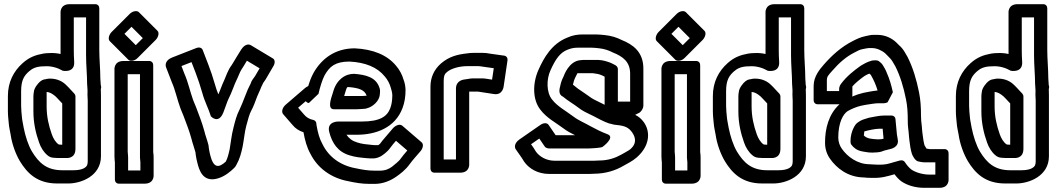

<svg xmlns="http://www.w3.org/2000/svg" viewBox="-20 -815 5098 926"><path d="M403.1 -329.7 403.1 -36.7C403.1 -28.7 401.8 -22.8 400.3 -18.9C397 -10.3 382.4 6.1 334.3 6.1H280.3C203.6 6.1 166.3 -31.4 134.1 -84.3C116.1 -114.7 102.5 -157.9 94.5 -197.5C91.4 -218.5 86.9 -233.4 85.8 -249.3C84.2 -268.3 81.9 -285.2 81.9 -304.3V-376.3C81.9 -429.6 97.7 -451.1 120.3 -471.1C135.3 -484.5 155.5 -495.1 191.7 -495.1C192.4 -495.1 193.4 -495.2 193.9 -495.2C228.2 -497.9 259.2 -487.4 283.1 -473.7C283.1 -473.7 341.5 -461.7 337.8 -517C336.5 -536.5 335.9 -554.9 335.9 -572.3V-731.1H395.1V-547.7C395.1 -501.8 400.1 -453.7 400.1 -411.7C400.1 -411.2 400.2 -410.4 400.2 -410L402.1 -380.9L402.1 -373.7C402.1 -372.9 402.2 -372 402.2 -371.3C401 -357.2 403.1 -341.9 403.1 -329.7ZM466.9 -61.3V-354.3C466.9 -364.1 466.7 -374.2 466.2 -385.3C468.1 -391.9 469 -396.9 465.9 -404.9V-406.3C465.9 -406.7 465.8 -407.5 465.8 -408L463.9 -437.1C463.8 -482.5 458.9 -530.5 458.9 -572.3V-775.3C458.9 -786 451.4 -794.9 439.3 -794.9H316.3C266.5 -794.9 272.1 -750.7 272.1 -750.7L272.1 -554.6C256.2 -558.2 237.6 -560.4 215.2 -558.9C206.1 -558.8 196.9 -558 187.8 -556.4C152.2 -549.9 121.4 -539.3 89.7 -510.9C45.8 -472.1 18.1 -419.2 18.1 -351.7V-279.7C18.1 -256.6 20.8 -237.2 22.2 -220.7C23.8 -198.6 29 -181.6 31.4 -165.2C37.7 -121 54.8 -73.5 75.9 -37.7C110.7 19.2 158.5 69.9 255.7 69.9H309.7C370.7 69.9 466.9 34.1 466.9 -61.3ZM143.1 -369.8C143.1 -369.4 141.1 -362.2 141.1 -351.7V-277.7C141.1 -220.3 153 -171.7 168.3 -128.3C176.4 -104 191.1 -80.2 209.9 -65.3C215.3 -60.9 224 -54.9 238.5 -54.1C245.4 -53.4 250.1 -53.1 255.7 -53.1L299.7 -53.1C299.7 -53.1 343.9 -47.5 343.9 -97.3V-349.3C343.9 -354.9 341.4 -360.4 338.9 -363.1L323.7 -379.3C318.6 -384.4 314.9 -388.4 308.9 -395.2L299.5 -404.5C284 -420.1 258.9 -435.9 221.3 -435.9C209.6 -435.9 199.8 -432.9 199.7 -432.9C189.4 -432.4 180.2 -427.4 172.7 -420.9C167.5 -417 143.4 -391.4 143.1 -369.8ZM264.3 -117.9 264 -117.9C249.5 -126 236.1 -148.4 229.7 -167.7C215 -209.3 204.9 -252.1 204.9 -302.3L204.9 -371.7C221.4 -370 231.8 -363.1 247.1 -350.8L255.1 -342.8C259.9 -337.5 265.1 -331.9 270.3 -326.7L280.1 -316.2L280.1 -116.9C276.6 -116.9 269.7 -117.9 264.3 -117.9Z M657.1 -31.7V7.1H597.9V-56.3C597.9 -67.9 595.9 -77.9 595.9 -83.3V-457.1H655.1L655.1 -54.7C655.1 -47 657.1 -40 657.1 -31.7ZM534.1 -31.7V51.3C534.1 62 541.6 70.9 553.7 70.9L676.7 70.9C726.5 70.9 720.9 26.7 720.9 26.7L720.9 -56.3C720.9 -65.1 720.3 -72.5 718.9 -81.5V-501.3C718.9 -512 711.4 -520.9 699.3 -520.9L576.3 -520.9C526.5 -520.9 532.1 -476.7 532.1 -476.7L532.1 -58.7C532.1 -46.3 534.1 -35.2 534.1 -31.7ZM580.2 -651.8 614.2 -685.8 668.8 -631.2 634.8 -597.2ZM518.3 -660.7C506.9 -649.3 498.8 -627.2 509.5 -616.5L599.5 -526.5C607.1 -518.9 627.6 -519.3 643.7 -535.3L730.7 -622.3C742.1 -633.7 750.2 -655.8 739.5 -666.5L649.5 -756.5C641.9 -764.1 621.4 -763.7 605.3 -747.7Z M855.2 -496.5 903.6 -515.4 923.6 -463.6C935.8 -431.7 944.5 -405.2 954.9 -369.4C967.3 -322.9 985.6 -292.4 997.1 -254C997.1 -254 1033.6 -213.5 1057.2 -272.5C1066.9 -296.6 1075.5 -324.7 1081 -335.7L1093.3 -362.4C1101.8 -380.8 1111 -408.6 1117.7 -422C1129.3 -445.2 1136.5 -467.3 1144 -478.8C1148.6 -485.2 1150.5 -488.5 1155.1 -496.1C1160.4 -505.2 1166 -514.5 1170.8 -522.3L1232.1 -485.5L1209.8 -447.4C1200.9 -434.5 1193 -426.6 1189.1 -412.3C1178.2 -391.8 1172.9 -379.3 1161.6 -350.1C1152.2 -325.8 1146 -309.6 1136.4 -289.1C1120.7 -259.4 1113.1 -227.4 1106.2 -199.9C1096.4 -164.2 1092.6 -121.8 1087.8 -95.9C1081.4 -67.1 1077.1 -51.5 1068.9 -35.5C1034.7 -4.2 1009.8 -3.7 994.1 -66.3C991.1 -77.3 989.3 -88.1 987.6 -97.9L985.7 -113.4C985.6 -114.3 985.3 -115.4 985.2 -116.1C978.7 -142.2 970.8 -160.2 965.2 -184.1C954 -225.2 939.3 -261.5 925.4 -298.5L911.4 -332.5C897.3 -371.1 886.9 -420.9 869.2 -459.9ZM811.8 -538.3C767.3 -520.9 780.7 -490.8 781.6 -488.6L808.8 -418.1C825 -382.4 834.6 -335 850.6 -291.5L864.6 -257.5C878.1 -221.5 892.6 -185.1 902.8 -147.9C909 -122 917 -102.6 922.5 -81.2L924.4 -66.1C926.4 -54 927.9 -44.4 931.9 -29.7C940.4 4 957.3 65.3 1028 46.2C1063.4 36.7 1091.8 12.5 1109.7 -5.3C1112.7 -8.4 1116.2 -12.8 1118.5 -16.9C1137 -49.6 1143 -75.5 1150.2 -108C1156.6 -141.4 1160.3 -181.3 1167.8 -208.1C1175 -237.2 1183.7 -266.3 1190.9 -279.5C1204.3 -304.1 1210.7 -325.1 1220.4 -349.9C1226.1 -364.7 1233.1 -376.5 1241 -397.8C1242.4 -400.5 1243.7 -401.4 1248.9 -414.2C1251.8 -418.4 1257.6 -426.1 1261.2 -432.2L1299.2 -497.2C1307.4 -511.4 1306.5 -526.9 1296.3 -533.1L1191.3 -596.1C1167.3 -610.5 1147.6 -583.2 1142.3 -574.5C1129.6 -553.6 1117 -534.1 1102.9 -509.9C1100.2 -505.4 1097.4 -501.1 1097.1 -500.7C1078.4 -475.6 1070.8 -449.3 1061.8 -429C1050.8 -406.4 1042.5 -380.3 1033.1 -359.9C1027.2 -374.6 1021.5 -389.5 1017.1 -406.6C1006.1 -444.1 997.2 -471.2 984.4 -504.4L957.4 -574.4C953.5 -584.5 941 -588.9 926.8 -583.3Z M1757.5 -295.3C1775.9 -301.4 1810.1 -326.2 1811.8 -359.8C1812.8 -367.2 1812.9 -371.4 1812.9 -378.3C1812.9 -382 1811.8 -385.8 1811 -388.7C1795.2 -444 1741.4 -454.4 1689.4 -458.8C1688.7 -458.8 1687.8 -458.9 1687.3 -458.9C1667.7 -458.9 1646.3 -453.3 1627.1 -437.6C1597.5 -413.4 1589.8 -382.6 1584.7 -365.3C1577.1 -341.5 1557 -288.1 1590.7 -288.1H1700.7C1713.9 -288.1 1728.6 -290.1 1734.7 -290.1C1743.7 -290.1 1748.8 -292.4 1757.5 -295.3ZM1748.3 -353.4C1740.8 -352.9 1729.8 -351.9 1725.3 -351.9H1639.9C1641.1 -356.4 1642.9 -362.9 1645.4 -370.7C1648.9 -382.8 1652 -390.7 1654.2 -394.2C1655.5 -394.6 1657.7 -395 1661.7 -395.1C1709.8 -391 1738.8 -382 1748.3 -353.4ZM1469.6 -318.2C1469.6 -318.2 1515.8 -361.7 1516 -362.5C1523.7 -395.8 1534.6 -431.1 1545.7 -452.2C1569.2 -492.9 1594.8 -517.9 1665.1 -518.1C1742.8 -514.3 1799.9 -490.4 1835.5 -446.5C1848.9 -431.4 1859.4 -411.8 1864.9 -391.5C1867.7 -381.4 1871.5 -370.4 1872.1 -356.2C1872.1 -329.4 1868.1 -308.5 1862.1 -292.9C1847.4 -254 1813.5 -228.9 1725.3 -228.9H1611.3C1611.3 -228.9 1555 -230.1 1567.8 -178.9C1581.4 -124.7 1609.4 -83.1 1664.7 -66.2C1692.9 -56.9 1720.3 -54.9 1746.7 -52.3C1753.2 -51.4 1757.8 -51.1 1763.7 -51.1H1782.7C1795.4 -51.1 1812.2 -58.1 1820.3 -63.4C1827 -67.9 1838.1 -75.7 1850.7 -88.3C1861.1 -98.8 1864.8 -106.9 1875.7 -119.6L1889.8 -136.1L1944.4 -89.1C1932.2 -75.1 1921.3 -62.4 1909.1 -45.3C1905.8 -40.4 1884.4 -21.3 1870 -10.4C1854.9 0 1838.7 8.1 1811.3 8.1H1787.3C1754 8.1 1727.2 3.3 1696 -3.4C1621.3 -16.6 1565.9 -58.6 1536.5 -117.4C1520.7 -145.5 1513.2 -173.4 1506.5 -211.8C1506 -214.3 1505.9 -215.6 1505.9 -217.3C1505.9 -227.2 1499.9 -234.5 1491.5 -236.3C1471.5 -240.8 1458.4 -248.3 1446.4 -262.6L1417.8 -295.5L1454.4 -326.9C1458.3 -322.5 1462.4 -318.8 1469.6 -318.2ZM1935.9 -381.8C1935.1 -399.8 1932.4 -415.3 1926.7 -429.7C1919.7 -454.7 1907 -478.5 1890.5 -497.5C1847.6 -549.9 1779.2 -577.7 1690.9 -581.9C1596.4 -581.9 1531.5 -532.4 1492.3 -463.8C1480.6 -442 1473.8 -423.4 1466.5 -399.7C1461.6 -397.6 1456.2 -394.6 1451.4 -390.5L1358.4 -310.5C1339.6 -294.3 1337.2 -274.1 1345.7 -264.3L1391.6 -211.4C1405.3 -195.2 1421.7 -184.2 1443.7 -177.1C1450.5 -139.2 1459.5 -104.7 1477.5 -72.6C1511.3 -5.5 1575.5 43.9 1662 59.4C1692.2 65.9 1724.5 71.9 1762.7 71.9H1786.7C1828.2 71.9 1864.1 55.9 1891.3 36.9C1909.7 23.9 1935.9 5 1957.1 -25C1969.9 -42.8 1989.2 -63.7 2008.7 -86.6C2019.7 -99.5 2024.1 -119.4 2013.6 -128.4L1920.6 -208.4C1907.8 -219.4 1886.7 -209.9 1874.3 -195.4L1834.3 -148.4C1827.9 -140.9 1821.3 -133.6 1812.7 -121.5C1811 -120.1 1807.3 -117.1 1804.5 -114.9H1788.3C1784.5 -114.9 1782 -115 1777.3 -115.7C1747.8 -118.6 1725.6 -120.4 1703.3 -127.8C1679 -135.1 1663.7 -146.8 1651 -165.1H1700.7C1793.6 -165.1 1885.4 -199.2 1921.1 -293.2C1931.5 -320.7 1935.9 -348.7 1935.9 -381.8Z M2179.1 -45.9H2119.9V-421.3C2119.9 -454.7 2126.8 -459.5 2136 -467.8C2153.2 -482.5 2189.9 -496.1 2236.7 -496.1H2285.7C2292.8 -496.1 2300.9 -494.5 2309.2 -493.4L2361.4 -486L2353.2 -430.9L2323.2 -435.6C2318.8 -436.3 2315 -436.9 2310.3 -436.9H2261.3C2248.6 -436.9 2239.5 -434.4 2233.4 -433.6L2219.1 -431.6C2215.1 -431 2179.1 -426.8 2179.1 -387.7ZM2198.7 17.9C2248.5 17.9 2242.9 -26.3 2242.9 -26.3L2242.9 -373.1L2285.6 -373.1C2285.9 -373.1 2287.7 -373 2290.8 -372.4L2361.9 -361.4C2406.6 -354.5 2409.5 -400.9 2409.5 -400.9L2427.5 -522.9C2429.3 -534.9 2423.2 -545 2411.8 -546.6L2341.5 -556.5C2332.7 -558.4 2320.5 -559.9 2310.3 -559.9H2261.3C2252 -559.9 2242.9 -559.2 2233.2 -557.6C2187.5 -552.4 2146.9 -543.5 2106 -508.2C2074 -479.7 2056.1 -442.4 2056.1 -396.7V-1.7C2056.1 9 2063.6 17.9 2075.7 17.9Z M3043.4 -261.2 3065.5 -272.4C3076 -281.4 3082.9 -294.3 3082.9 -305.3V-484.3C3082.9 -566 3031.2 -600.7 2978.6 -622C2955.9 -633.8 2927.6 -642.8 2897.8 -645.7L2877.8 -647.7C2870.3 -648.5 2862.8 -648.9 2855.3 -648.9H2792.3C2766.5 -648.9 2742.5 -645.6 2716.7 -633.9C2640.9 -604.4 2602.5 -535.3 2577.6 -479.4C2548.2 -415 2547.5 -335 2586.1 -286C2616.5 -245.8 2660.8 -223.3 2697.2 -196C2714.8 -182.3 2733.6 -172.9 2753.4 -162.9H2659.9L2625.5 -213.1C2618.6 -223.2 2601.9 -223.4 2586.9 -213L2485.9 -143C2458.8 -124.2 2461.7 -103.5 2467.4 -95.1C2481.2 -74.3 2495.7 -56.5 2506.7 -37.1C2506.9 -36.8 2507.2 -36.3 2507.5 -35.9C2530.1 -2.8 2572.9 23.9 2628.7 23.9H2821.7C2829.7 23.9 2836.3 23.6 2845.9 22.9C2899.2 22.5 2947.7 8 2987.5 -15.7L3004.8 -25.3C3023.4 -35.6 3044.7 -46.8 3067.8 -72.5C3112.9 -122.1 3116.2 -181.4 3085.3 -225.4C3073.7 -241.5 3060 -253.2 3043.4 -261.2ZM2896.1 -309.6C2892.7 -311.3 2890 -312.7 2886.3 -314.6C2868.1 -324.4 2846.2 -333.2 2832.2 -342.5L2818.7 -352.1C2809.7 -359 2777.6 -380.1 2768 -386.9C2757.8 -395.4 2750 -401 2743.1 -406.8C2746.7 -421.7 2750.3 -432.9 2752.4 -436.7C2756.7 -444.2 2760.5 -454.9 2765.1 -461.9C2765.7 -462 2767.7 -462.1 2767.7 -462.1H2838.7C2858.7 -458.9 2866.6 -459 2884.3 -451.1L2896.1 -445.2ZM2846.3 -39.9 2653.3 -39.9C2615.2 -39.9 2581.3 -60.2 2564.9 -83.5C2556.7 -97.8 2549 -108.5 2541.2 -119.3L2580.9 -146.8L2607.5 -107.9C2610.2 -104 2615.7 -101.2 2619.3 -100.5C2622.6 -99.5 2625 -99.1 2628.7 -99.1L2821.7 -99.1C2828 -99.1 2836 -99.6 2841.3 -100.1C2847.6 -100.2 2852.4 -100.6 2858.4 -101.4L2874.4 -103.4C2879 -103.9 2881 -105 2885.4 -106.1C2885.4 -106.1 2949.9 -152.6 2910.2 -167.5C2881.3 -178.3 2851.8 -193 2827.8 -206.3C2798.5 -223.1 2768.8 -234.9 2746.8 -252C2706.4 -282.3 2666.9 -302.6 2641.9 -335.9C2614.4 -370.3 2615.7 -434.1 2634.4 -474.6C2658.5 -528.7 2680.7 -561.6 2717.7 -575.5C2730.7 -580.3 2743.4 -585.1 2767.7 -585.1L2830.7 -585.1C2836.5 -585.1 2842.3 -584.8 2848.2 -584.3L2868.2 -582.3C2891.9 -579.9 2915.8 -572.5 2934.5 -562.5C2935.1 -562.2 2935.9 -561.8 2936.4 -561.6C2984.7 -542.3 3019.1 -516.4 3019.1 -459.7V-324.9H2959.9V-481.3C2959.9 -492.8 2952.1 -498.7 2944 -502.7L2927.7 -510.9C2914.2 -516.9 2886.2 -525.9 2865.3 -525.9H2792.3C2788.3 -525.9 2782.1 -525.2 2779.6 -524.8C2723.5 -520.6 2699.9 -450.8 2698.2 -446.7C2685 -421.8 2683.3 -405.3 2679.1 -388.4C2678.5 -385.8 2678.1 -382.6 2678.1 -380.7V-374.7C2678.1 -363.3 2684.4 -353.1 2695.7 -348.5C2715.7 -331 2749 -311.7 2769.3 -295.9L2783.8 -285.5C2803 -272.8 2824.9 -264.6 2841.7 -255.4C2863.3 -244.6 2890.3 -228.6 2918.4 -219.3C2920.4 -218.6 2923.3 -218.2 2924.9 -218.1C2928.9 -217.5 2940.1 -212.9 2955.5 -212.1C2993.5 -208.1 3011.4 -200.6 3028.7 -176.6C3052.1 -143.4 3042 -118.4 3028.3 -103.6C3019 -93 3013.1 -89.8 2993.2 -78.7L2975.2 -68.7C2949.5 -54.4 2914.9 -40.9 2869.3 -40.9C2861.4 -40.9 2853.4 -39.9 2846.3 -39.9Z M3295.1 -31.7V7.1H3235.9V-56.3C3235.9 -67.9 3233.9 -77.9 3233.9 -83.3V-457.1H3293.1L3293.1 -54.7C3293.1 -47 3295.1 -40 3295.1 -31.7ZM3172.1 -31.7V51.3C3172.1 62 3179.6 70.9 3191.7 70.9L3314.7 70.9C3364.5 70.9 3358.9 26.7 3358.9 26.7L3358.9 -56.3C3358.9 -65.1 3358.3 -72.5 3356.9 -81.5V-501.3C3356.9 -512 3349.4 -520.9 3337.3 -520.9L3214.3 -520.9C3164.5 -520.9 3170.1 -476.7 3170.1 -476.7L3170.1 -58.7C3170.1 -46.3 3172.1 -35.2 3172.1 -31.7ZM3218.2 -651.8 3252.2 -685.8 3306.8 -631.2 3272.8 -597.2ZM3156.3 -660.7C3144.9 -649.3 3136.8 -627.2 3147.5 -616.5L3237.5 -526.5C3245.1 -518.9 3265.6 -519.3 3281.7 -535.3L3368.7 -622.3C3380.1 -633.7 3388.2 -655.8 3377.5 -666.5L3287.5 -756.5C3279.9 -764.1 3259.4 -763.7 3243.3 -747.7Z M3803.1 -329.7 3803.1 -36.7C3803.1 -28.7 3801.8 -22.8 3800.3 -18.9C3797 -10.3 3782.4 6.1 3734.3 6.1H3680.3C3603.6 6.1 3566.3 -31.4 3534.1 -84.3C3516.1 -114.7 3502.5 -157.9 3494.5 -197.5C3491.4 -218.5 3486.9 -233.4 3485.8 -249.3C3484.2 -268.3 3481.9 -285.2 3481.9 -304.3V-376.3C3481.9 -429.6 3497.7 -451.1 3520.3 -471.1C3535.3 -484.5 3555.5 -495.1 3591.7 -495.1C3592.4 -495.1 3593.4 -495.2 3593.9 -495.2C3628.2 -497.9 3659.2 -487.4 3683.1 -473.7C3683.1 -473.7 3741.5 -461.7 3737.8 -517C3736.5 -536.5 3735.9 -554.9 3735.9 -572.3V-731.1H3795.1V-547.7C3795.1 -501.8 3800.1 -453.7 3800.1 -411.7C3800.1 -411.2 3800.2 -410.4 3800.2 -410L3802.1 -380.9L3802.1 -373.7C3802.1 -372.9 3802.2 -372 3802.2 -371.3C3801 -357.2 3803.1 -341.9 3803.1 -329.7ZM3866.9 -61.3V-354.3C3866.9 -364.1 3866.7 -374.2 3866.2 -385.3C3868.1 -391.9 3869 -396.9 3865.9 -404.9V-406.3C3865.9 -406.7 3865.8 -407.5 3865.8 -408L3863.9 -437.1C3863.8 -482.5 3858.9 -530.5 3858.9 -572.3V-775.3C3858.9 -786 3851.4 -794.9 3839.3 -794.9H3716.3C3666.5 -794.9 3672.1 -750.7 3672.1 -750.7L3672.1 -554.6C3656.2 -558.2 3637.6 -560.4 3615.2 -558.9C3606.1 -558.8 3596.9 -558 3587.8 -556.4C3552.2 -549.9 3521.4 -539.3 3489.7 -510.9C3445.8 -472.1 3418.1 -419.2 3418.1 -351.7V-279.7C3418.1 -256.6 3420.8 -237.2 3422.2 -220.7C3423.8 -198.6 3429 -181.6 3431.4 -165.2C3437.7 -121 3454.8 -73.5 3475.9 -37.7C3510.7 19.2 3558.5 69.9 3655.7 69.9H3709.7C3770.7 69.9 3866.9 34.1 3866.9 -61.3ZM3543.1 -369.8C3543.1 -369.4 3541.1 -362.2 3541.1 -351.7V-277.7C3541.1 -220.3 3553 -171.7 3568.3 -128.3C3576.4 -104 3591.1 -80.2 3609.9 -65.3C3615.3 -60.9 3624 -54.9 3638.5 -54.1C3645.4 -53.4 3650.1 -53.1 3655.7 -53.1L3699.7 -53.1C3699.7 -53.1 3743.9 -47.5 3743.9 -97.3V-349.3C3743.9 -354.9 3741.4 -360.4 3738.9 -363.1L3723.7 -379.3C3718.6 -384.4 3714.9 -388.4 3708.9 -395.2L3699.5 -404.5C3684 -420.1 3658.9 -435.9 3621.3 -435.9C3609.6 -435.9 3599.8 -432.9 3599.7 -432.9C3589.4 -432.4 3580.2 -427.4 3572.7 -420.9C3567.5 -417 3543.4 -391.4 3543.1 -369.8ZM3664.3 -117.9 3664 -117.9C3649.5 -126 3636.1 -148.4 3629.7 -167.7C3615 -209.3 3604.9 -252.1 3604.9 -302.3L3604.9 -371.7C3621.4 -370 3631.8 -363.1 3647.1 -350.8L3655.1 -342.8C3659.9 -337.5 3665.1 -331.9 3670.3 -326.7L3680.1 -316.2L3680.1 -116.9C3676.6 -116.9 3669.7 -117.9 3664.3 -117.9Z M4260.9 -321.8C4260.9 -321.8 4286.3 -369.4 4286.2 -370.1C4279.1 -403.1 4270.3 -434 4257.4 -462.5C4251.2 -480.1 4243.8 -489.9 4238.4 -499.7C4232.8 -509.9 4224 -515.1 4220.5 -518.5C4217 -522 4211 -523.9 4206.3 -523.9L4198.3 -523.9C4188 -523.9 4182.3 -522.8 4168.5 -517.3C4157.7 -512.6 4155.6 -511.9 4147.7 -507.4L4133.7 -499.4C4132.2 -498.6 4130.3 -497.3 4129.3 -496.6C4098.2 -474.4 4063.6 -447.3 4036.2 -410.7C4030.3 -402.9 4027.1 -393 4027.1 -386.7V-375.9L3967.9 -375.9V-425.3C3967.9 -446.7 3973.3 -450.1 3993.8 -473.6C4026.1 -510.7 4060 -541.4 4102 -562.3C4122.5 -572.6 4123.7 -574.9 4144 -578.8C4155.5 -581.3 4163 -582.5 4169 -583.1H4186.7C4209.1 -583.1 4235.3 -570.6 4249.7 -557.3L4262.5 -544.5C4271 -536 4278.8 -528.2 4284.8 -517.9L4298.5 -494.4C4321.8 -447.8 4337.9 -394.5 4349.6 -335.9C4356.3 -302.6 4358.1 -272.9 4358.1 -231.7C4358.1 -206.5 4360 -200.4 4362.2 -177.8C4362.9 -164.8 4363.6 -157.2 4364.4 -152.3L4366.3 -135.7C4368.7 -116.3 4371.4 -92.9 4378.3 -72.4C4380.9 -64.5 4393.7 -38.9 4408.7 -36.5C4415 -35.4 4426.4 -32.1 4438.7 -32.1H4491.1V27.1H4463.3C4429 27.1 4395.5 16.3 4375.5 2.8C4364.9 -5.5 4352.6 -19.6 4343.9 -33.5C4339.2 -41 4329.4 -43.6 4318.6 -40.6L4293.6 -33.6C4263.4 -25.1 4251.9 -19.3 4210.8 -20.9C4191.6 -20.9 4183.6 -22.9 4173.3 -22.9C4115.5 -22.9 4066.8 -59.5 4040.3 -97.4C4030 -111.4 4022.9 -131.2 4022.9 -151.3C4022.9 -224.4 4046.6 -265.3 4068.3 -279.2C4087.3 -290.1 4110.5 -299.7 4132.3 -304.9L4155.7 -309.5C4182.9 -313.3 4198.3 -317.1 4220.7 -317.1H4243.7C4249.1 -317.1 4255.1 -318.8 4260.9 -321.8ZM4090.1 -349.3C4090.5 -351.8 4090.9 -354.8 4090.9 -356.3V-398.3C4105.8 -415.1 4126 -431.6 4148.6 -447.9L4159.1 -453.9C4162.1 -455.4 4165.2 -456.9 4168.9 -458.5C4169.3 -458.6 4170.9 -458.9 4174 -459.5C4176.4 -457.5 4178.8 -455.2 4180.1 -453.5C4194.2 -428.4 4203.7 -408 4212.5 -378.7C4198 -376.9 4182.9 -375 4169.3 -372.2L4143.7 -367.1C4124.5 -362.7 4107.4 -356.8 4090.1 -349.3ZM4028.8 -312.1C3975.9 -263.7 3959.1 -194.3 3959.1 -126.7C3959.1 -94.6 3969 -68.9 3983.7 -48.5C4014 -5.6 4067.6 39.8 4146.8 40.9C4156.2 42.2 4168.7 42.8 4185.2 42.9C4231.5 44.5 4259.2 35.2 4294.2 25.4C4303.8 38.5 4314.1 49.7 4326.5 59.2C4354.8 78.7 4393.8 90.9 4438.7 90.9H4510.7C4560.5 90.9 4554.9 46.7 4554.9 46.7L4554.9 -76.3C4554.9 -87 4547.4 -95.9 4535.3 -95.9H4463.3C4462.4 -95.9 4455.4 -96.9 4448.6 -98.2C4446.3 -101.5 4442.6 -108 4439.1 -113.7C4434.9 -127.3 4431.9 -148.3 4429.7 -166.3L4427.6 -183.8C4427.1 -187.2 4426.5 -193.1 4425.8 -206.2C4423.1 -234.5 4421.9 -233.6 4421.9 -256.3C4421.9 -299 4419.8 -333.1 4412.4 -370C4400.1 -431.4 4383 -488.5 4357.7 -539C4357.6 -539.3 4357.4 -539.7 4357.2 -540.1L4343.2 -564.1C4335.6 -577 4326.5 -588 4315.1 -597.9L4302.3 -610.7C4281.7 -630.1 4250.3 -646.9 4211.3 -646.9H4192.3C4180.6 -646.9 4170.7 -644.4 4156.1 -641.2C4128.9 -635.9 4109.2 -625.2 4094 -617.7C4036.5 -588.9 3990.8 -546.5 3953.2 -503.4C3935 -482.4 3904.1 -447.3 3904.1 -400.7V-331.7C3904.1 -321 3911.6 -312.1 3923.7 -312.1ZM4279.3 -257.9 4245.3 -257.9C4217.6 -257.9 4189.5 -249.9 4173.1 -247.6C4171.1 -247.3 4168.4 -246.6 4166.8 -246L4155.5 -242.3C4145.5 -239.3 4132.9 -236.3 4116.3 -223.8C4109.5 -218.8 4103.6 -211.5 4100.3 -204.9L4095.3 -194.9C4088.4 -181.1 4082.1 -157.4 4082.1 -138.7V-129.7C4082.1 -124.9 4083.5 -120.4 4085.9 -117.3C4096.7 -102.9 4112 -90.2 4135 -85.6L4145.4 -83.5C4164.9 -80.5 4168.3 -79.1 4188.7 -79.1C4197.4 -79.1 4205.6 -79.5 4210.5 -80.2C4225.3 -81 4237.3 -85.7 4245.3 -88.9L4273.7 -96.2C4273.7 -96.2 4319.5 -104 4309.2 -145.1C4308.7 -146.8 4308.8 -149 4308.5 -150.5L4305.7 -166.7C4303.8 -185.6 4300.8 -222.4 4298.7 -241.1C4297.5 -251.6 4289 -257.9 4279.3 -257.9ZM4214 -142.9C4185.8 -144.6 4161.4 -145.3 4146.1 -161.8C4146.5 -164.1 4147.9 -171.2 4147.9 -175.3C4147.9 -179.2 4148.1 -180.2 4148.4 -181.1C4168.2 -187 4202.4 -194.1 4220.7 -194.1H4237C4238.4 -179.2 4239.9 -161.3 4241.3 -146.2C4237.3 -144.8 4232.5 -143.9 4232.3 -143.9C4225.5 -143.9 4225.6 -142.9 4214 -142.9Z M4975.1 -329.7 4975.1 -36.7C4975.1 -28.7 4973.8 -22.8 4972.3 -18.9C4969 -10.3 4954.4 6.1 4906.3 6.1H4852.3C4775.6 6.1 4738.3 -31.4 4706.1 -84.3C4688.1 -114.7 4674.5 -157.9 4666.5 -197.5C4663.4 -218.5 4658.9 -233.4 4657.8 -249.3C4656.2 -268.3 4653.9 -285.2 4653.9 -304.3V-376.3C4653.9 -429.6 4669.7 -451.1 4692.3 -471.1C4707.3 -484.5 4727.5 -495.1 4763.7 -495.1C4764.4 -495.1 4765.4 -495.2 4765.9 -495.2C4800.2 -497.9 4831.2 -487.4 4855.1 -473.7C4855.1 -473.7 4913.5 -461.7 4909.8 -517C4908.5 -536.5 4907.9 -554.9 4907.9 -572.3V-731.1H4967.1V-547.7C4967.1 -501.8 4972.1 -453.7 4972.1 -411.7C4972.1 -411.2 4972.2 -410.4 4972.2 -410L4974.1 -380.9L4974.1 -373.7C4974.1 -372.9 4974.2 -372 4974.2 -371.3C4973 -357.2 4975.1 -341.9 4975.1 -329.7ZM5038.9 -61.3V-354.3C5038.9 -364.1 5038.7 -374.2 5038.2 -385.3C5040.1 -391.9 5041 -396.9 5037.9 -404.9V-406.3C5037.9 -406.7 5037.8 -407.5 5037.8 -408L5035.9 -437.1C5035.8 -482.5 5030.9 -530.5 5030.9 -572.3V-775.3C5030.9 -786 5023.4 -794.9 5011.3 -794.9H4888.3C4838.5 -794.9 4844.1 -750.7 4844.1 -750.7L4844.1 -554.6C4828.2 -558.2 4809.6 -560.4 4787.2 -558.9C4778.1 -558.8 4768.9 -558 4759.8 -556.4C4724.2 -549.9 4693.4 -539.3 4661.7 -510.9C4617.8 -472.1 4590.1 -419.2 4590.1 -351.7V-279.7C4590.1 -256.6 4592.8 -237.2 4594.2 -220.7C4595.8 -198.6 4601 -181.6 4603.4 -165.2C4609.7 -121 4626.8 -73.5 4647.9 -37.7C4682.7 19.2 4730.5 69.9 4827.7 69.9H4881.7C4942.7 69.9 5038.9 34.1 5038.9 -61.3ZM4715.1 -369.8C4715.1 -369.4 4713.1 -362.2 4713.1 -351.7V-277.7C4713.1 -220.3 4725 -171.7 4740.3 -128.3C4748.4 -104 4763.1 -80.2 4781.9 -65.3C4787.3 -60.9 4796 -54.9 4810.5 -54.1C4817.4 -53.4 4822.1 -53.1 4827.7 -53.1L4871.7 -53.1C4871.7 -53.1 4915.9 -47.5 4915.9 -97.3V-349.3C4915.9 -354.9 4913.4 -360.4 4910.9 -363.1L4895.7 -379.3C4890.6 -384.4 4886.9 -388.4 4880.9 -395.2L4871.5 -404.5C4856 -420.1 4830.9 -435.9 4793.3 -435.9C4781.6 -435.9 4771.8 -432.9 4771.7 -432.9C4761.4 -432.4 4752.2 -427.4 4744.7 -420.9C4739.5 -417 4715.4 -391.4 4715.1 -369.8ZM4836.3 -117.9 4836 -117.9C4821.5 -126 4808.1 -148.4 4801.7 -167.7C4787 -209.3 4776.9 -252.1 4776.9 -302.3L4776.9 -371.7C4793.4 -370 4803.8 -363.1 4819.1 -350.8L4827.1 -342.8C4831.9 -337.5 4837.1 -331.9 4842.3 -326.7L4852.1 -316.2L4852.1 -116.9C4848.6 -116.9 4841.7 -117.9 4836.3 -117.9Z"/></svg>

Font: Tape
Style: Regular
Weight: 500
Foundry: Cannot Into Space Fonts
Version: Version 0.97